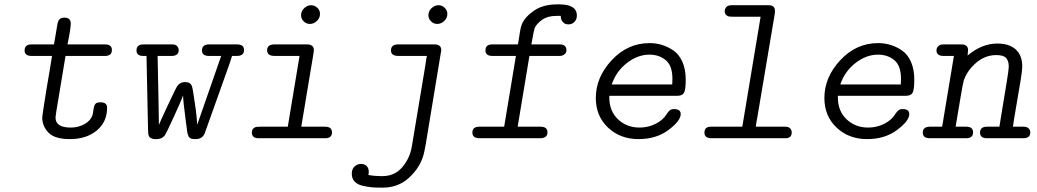

<svg xmlns="http://www.w3.org/2000/svg" viewBox="-20 -635 4765 882"><path d="M93 -403Q93 -431 124 -431H228Q228 -431 244 -525Q249 -554 274 -554H276Q305 -554 305 -527Q305 -502 290 -431H463Q494 -431 494 -405Q494 -378 462 -378H281L238 -119Q238 -119 235 -95Q235 -49 305 -49Q339 -49 367.5 -64.5Q396 -80 405 -107Q407 -113 409.5 -132Q412 -151 418.5 -158Q425 -165 440 -165H442Q472 -165 472 -140Q472 -75 424.5 -35.5Q377 4 301 4Q231 4 202.5 -26Q174 -56 174 -95Q174 -101 185 -171.5Q196 -242 208 -310L219 -378H126Q93 -378 93 -403Z M607 -403Q607 -431 639 -431H772Q787 -431 794 -422.5Q801 -414 801 -405Q801 -379 770 -378H704L708 -181L710 -61Q714 -73 751 -151.5Q788 -230 792 -236Q805 -258 831 -258Q855 -258 862 -238Q866 -228 879 -134Q883 -107 886 -62L996 -378H938Q908 -379 908 -403Q908 -431 940 -431H1069Q1101 -431 1101 -405Q1101 -378 1068 -378H1046L1034 -341L922 -27Q912 4 879 4Q873 4 868.5 3.5Q864 3 860.5 2.5Q857 2 854 -0.5Q851 -3 849 -4.5Q847 -6 845.5 -11Q844 -16 842.5 -19Q841 -22 840 -29.5Q839 -37 838.5 -41.5Q838 -46 836.5 -57Q835 -68 834 -75Q821 -172 821 -197Q816 -180 780 -101.5Q744 -23 737 -13Q724 4 699 4H692Q684 4 678 1.5Q672 -1 668.5 -3.5Q665 -6 663 -12.5Q661 -19 661 -21.5Q661 -24 660.5 -32.5Q660 -41 660 -42L653 -378H638Q607 -378 607 -403Z M1137 -26Q1137 -39 1144 -45Q1151 -51 1157 -52Q1163 -53 1175 -53H1302L1356 -378H1242Q1207 -378 1207 -404Q1207 -431 1241 -431H1390Q1422 -431 1422 -404L1419 -383L1364 -53H1473Q1505 -53 1505 -27Q1505 0 1474 0H1168Q1137 0 1137 -26ZM1363 -565Q1363 -584 1377.5 -597.5Q1392 -611 1409 -611Q1425 -611 1437.5 -599.5Q1450 -588 1450 -571Q1450 -552 1435.5 -538.5Q1421 -525 1404 -525Q1387 -525 1375 -537Q1363 -549 1363 -565Z M1948 -565Q1948 -584 1962.5 -597.5Q1977 -611 1994 -611Q2011 -611 2023 -599Q2035 -587 2035 -571Q2035 -552 2020.5 -538.5Q2006 -525 1989 -525Q1972 -525 1960 -537Q1948 -549 1948 -565ZM1674 154Q1674 164 1672 169Q1700 174 1729 174H1737Q1793 174 1828 133Q1863 92 1872 37L1934 -335Q1938 -366 1941 -378H1811Q1776 -378 1776 -403Q1776 -431 1809 -431H1975Q2007 -431 2007 -405Q2007 -400 2005 -392L1936 26Q1929 65 1926 75Q1910 134 1860 180.5Q1810 227 1738 227H1733Q1706 227 1688.5 225.5Q1671 224 1646.5 218.5Q1622 213 1609 199Q1596 185 1596 163Q1596 141 1609 129.5Q1622 118 1638 118Q1654 118 1664 127.5Q1674 137 1674 154Z M2150 -26Q2150 -53 2182 -53H2296L2350 -378H2243Q2210 -378 2210 -403Q2210 -431 2241 -431H2359Q2360 -432 2362.5 -450Q2365 -468 2369 -491.5Q2373 -515 2378 -525Q2393 -559 2434.5 -587Q2476 -615 2541 -615H2548Q2630 -615 2630 -564Q2630 -546 2619 -534.5Q2608 -523 2591 -523Q2584 -523 2577 -525.5Q2570 -528 2563 -537Q2556 -546 2556 -562H2536Q2496 -562 2471 -544.5Q2446 -527 2436 -506Q2433 -499 2421 -431H2550Q2582 -431 2582 -405Q2582 -400 2580.5 -395Q2579 -390 2571 -384Q2563 -378 2550 -378H2412L2358 -53H2463Q2495 -53 2495 -27Q2495 -1 2463 0H2183Q2150 0 2150 -26Z M2717 -185Q2717 -280 2790 -358.5Q2863 -437 2964 -437Q2993 -437 3020 -429Q3047 -421 3073 -403.5Q3099 -386 3114.5 -351.5Q3130 -317 3130 -269Q3130 -222 3122 -208.5Q3114 -195 3092 -195H2779V-187Q2779 -125 2819 -87Q2859 -49 2918 -49Q2957 -49 2991.5 -66Q3026 -83 3044 -113Q3056 -131 3067 -133Q3071 -134 3076 -134Q3107 -134 3107 -111Q3107 -80 3051 -38Q2995 4 2913 4Q2829 4 2773 -49Q2717 -102 2717 -185ZM2790 -247H3068Q3069 -256 3069 -272Q3069 -333 3038.5 -358.5Q3008 -384 2963 -384Q2910 -384 2860.5 -346Q2811 -308 2790 -247Z M3216 -26Q3216 -53 3246 -53H3390L3474 -558H3352Q3329 -558 3323 -561Q3309 -568 3309 -583Q3309 -593 3316 -602Q3323 -611 3341 -611H3511Q3540 -611 3540 -585Q3540 -576 3539 -571L3460 -102Q3454 -72 3452 -53H3587Q3603 -53 3610 -45Q3617 -37 3617 -27Q3617 0 3588 0H3248Q3216 0 3216 -26Z M3767 -185Q3767 -280 3840 -358.5Q3913 -437 4014 -437Q4043 -437 4070 -429Q4097 -421 4123 -403.5Q4149 -386 4164.5 -351.5Q4180 -317 4180 -269Q4180 -222 4172 -208.5Q4164 -195 4142 -195H3829V-187Q3829 -125 3869 -87Q3909 -49 3968 -49Q4007 -49 4041.5 -66Q4076 -83 4094 -113Q4106 -131 4117 -133Q4121 -134 4126 -134Q4157 -134 4157 -111Q4157 -80 4101 -38Q4045 4 3963 4Q3879 4 3823 -49Q3767 -102 3767 -185ZM3840 -247H4118Q4119 -256 4119 -272Q4119 -333 4088.5 -358.5Q4058 -384 4013 -384Q3960 -384 3910.5 -346Q3861 -308 3840 -247Z M4250 -53H4308L4362 -378H4313Q4282 -379 4282 -403Q4282 -409 4284 -414.5Q4286 -420 4293.5 -425.5Q4301 -431 4314 -431H4396Q4427 -431 4427 -405Q4427 -398 4425 -380Q4490 -435 4562 -435Q4616 -435 4646 -408Q4676 -381 4676 -329Q4676 -312 4668 -263Q4660 -214 4648.5 -148Q4637 -82 4633 -53H4681Q4698 -53 4705.5 -45Q4713 -37 4713 -27Q4713 0 4681 0H4514Q4482 0 4482 -26Q4482 -52 4512 -53H4571Q4574 -73 4585 -139Q4596 -205 4605 -260.5Q4614 -316 4614 -329Q4614 -355 4602 -368.5Q4590 -382 4557 -382Q4505 -382 4463.5 -346Q4422 -310 4407 -264Q4404 -255 4395 -202.5Q4386 -150 4378 -102Q4370 -54 4370 -53H4419Q4450 -53 4450 -27Q4450 0 4418 0H4251Q4219 0 4219 -26Q4219 -52 4250 -53Z"/></svg>

Font: CMU Typewriter Text
Style: LightOblique
Weight: 200
Italic angle: -9.46001°
Version: Version 0.7.0